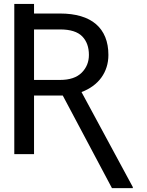

<svg xmlns="http://www.w3.org/2000/svg" viewBox="-20 -798 762 994"><path d="M54 0V-777.7H156.2V-728H291.2Q351.9 -728 398.6 -714.1Q445.3 -700.3 476.9 -673.1Q508.5 -646 524.9 -605.8Q541.2 -565.7 541.2 -513.5Q541.2 -480.1 531.8 -450.5Q522.4 -420.8 504.6 -396.3Q486.9 -371.8 460.9 -352.8Q435 -333.8 402 -321.4L667.6 170.5V176.1H559.7L305 -303.3H156.2V0ZM156.2 -384.2H291.2Q365.4 -384.2 403.1 -421.9Q440.3 -459.2 440.3 -513.5Q440.3 -573.9 405.9 -609.4Q370.7 -645.6 291.2 -645.6H156.2Z"/></svg>

Font: Inter P
Style: Regular
Weight: 400
Designer: Rasmus Andersson
Foundry: rsms
Version: Version 3.018;git-588b23468